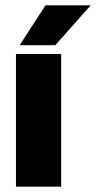

<svg xmlns="http://www.w3.org/2000/svg" viewBox="-20 -702 361 722"><path d="M54 -532 151 -682H321L188 -532ZM210 0H40V-499H210Z"/></svg>

Font: Teko
Style: Bold
Weight: 700
Designer: Manushi Parikh, Jonny Pinhorn
Foundry: Indian Type Foundry
Version: Version 1.106;PS 1.0;hotconv 1.0.78;makeotf.lib2.5.61930; tt